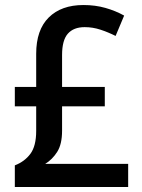

<svg xmlns="http://www.w3.org/2000/svg" viewBox="-20 -744 566 764"><path d="M312 -724Q359 -724 399.5 -712.5Q440 -701 474 -682L440 -601Q410 -616 379.5 -626Q349 -636 317 -636Q273 -636 250 -610Q227 -584 227 -525V-398H397V-321H227V-224Q227 -170 207.5 -139.5Q188 -109 160 -92H490V0H39V-86Q78 -101 101 -132Q124 -163 124 -223V-321H39V-398H124V-530Q124 -625 174 -674.5Q224 -724 312 -724Z"/></svg>

Font: Noto Sans Georgian SemiCondensed Medium
Style: Regular
Weight: 500
Width: 4
Designer: Monotype Design Team, Akaki Razmadze
Foundry: Google LLC
Version: Version 2.005; ttfautohint (v1.8.4.7-5d5b)